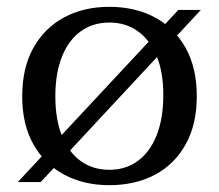

<svg xmlns="http://www.w3.org/2000/svg" viewBox="-20 -533 640 562"><path d="M300 9Q225 9 167.5 -22Q110 -53 77.5 -111Q45 -169 45 -251Q45 -334 77.5 -392.5Q110 -451 167.5 -482Q225 -513 300 -513Q376 -513 433.5 -482Q491 -451 523.5 -392.5Q556 -334 556 -251Q556 -169 523.5 -110.5Q491 -52 433.5 -21.5Q376 9 300 9ZM300 -36Q348 -36 383.5 -62Q419 -88 438.5 -137Q458 -186 458 -255Q458 -322 438.5 -369Q419 -416 383.5 -441.5Q348 -467 300 -467Q252 -467 216.5 -441.5Q181 -416 161.5 -367.5Q142 -319 142 -251Q142 -183 161.5 -135Q181 -87 216.5 -61.5Q252 -36 300 -36ZM32 0 502 -504H568L99 0Z"/></svg>

Font: Montagu Slab
Style: Bold
Weight: 700
Designer: Florian Karsten
Foundry: Florian Karsten
Version: Version 1.000